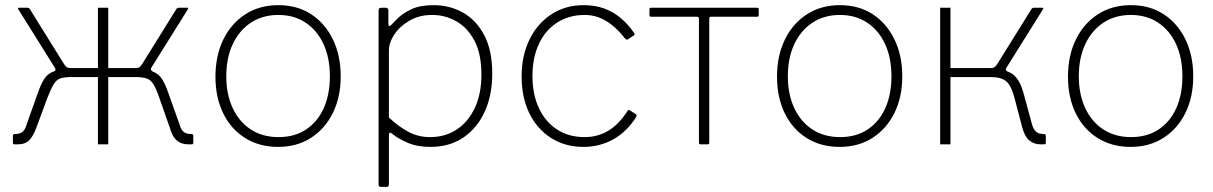

<svg xmlns="http://www.w3.org/2000/svg" viewBox="-20 -560 4706 745"><path d="M36 0Q33 0 31.5 -1.5Q30 -3 30 -6V-33Q30 -40 38 -40Q57 -40 67.5 -48.5Q78 -57 84 -79L126 -197Q138 -232 150.5 -252Q163 -272 183 -280.5Q203 -289 238 -289V-296H360V-530H400V-296H522V-289Q557 -289 577 -280.5Q597 -272 609.5 -252Q622 -232 634 -197L676 -79Q682 -57 692.5 -48.5Q703 -40 722 -40Q730 -40 730 -33V-6Q730 -3 728.5 -1.5Q727 0 724 0H709Q684 0 666 -15Q648 -30 638 -67L599 -178Q587 -214 576 -232Q565 -250 549 -255.5Q533 -261 506 -261H400V0H360V-261H256Q229 -261 213.5 -255.5Q198 -250 187.5 -232Q177 -214 163 -178L122 -67Q109 -31 93 -15.5Q77 0 51 0ZM254 -281 187 -282Q195 -285 195.5 -288.5Q196 -292 193 -297L51 -524Q48 -530 53 -530H85Q89 -530 91.5 -529Q94 -528 95 -526L225 -317Q232 -305 237.5 -300.5Q243 -296 254 -296ZM506 -281V-296Q517 -296 522.5 -300.5Q528 -305 535 -317L665 -526Q667 -528 669 -529Q671 -530 675 -530H707Q712 -530 709 -524L567 -297Q562 -288 573 -282Z M1059 10Q986 10 931 -24.5Q876 -59 846 -120.5Q816 -182 816 -262Q816 -344 846.5 -406.5Q877 -469 932 -504.5Q987 -540 1060 -540Q1133 -540 1187 -505Q1241 -470 1271.5 -407.5Q1302 -345 1302 -264Q1302 -183 1271.5 -121.5Q1241 -60 1186.5 -25Q1132 10 1059 10ZM1061 -28Q1123 -28 1167.5 -57.5Q1212 -87 1236 -140Q1260 -193 1260 -264Q1260 -335 1235.5 -388.5Q1211 -442 1166 -472Q1121 -502 1060 -502Q999 -502 953.5 -472Q908 -442 883 -388.5Q858 -335 858 -264Q858 -194 883 -140.5Q908 -87 953.5 -57.5Q999 -28 1061 -28Z M1477 -530Q1487 -530 1487 -519V-468Q1487 -460 1490 -459Q1493 -458 1499 -464Q1507 -473 1525.5 -491Q1544 -509 1577 -524.5Q1610 -540 1662 -540Q1726 -540 1777.5 -510.5Q1829 -481 1859.5 -422.5Q1890 -364 1890 -275Q1890 -190 1860.5 -126Q1831 -62 1777.5 -26Q1724 10 1650 10Q1599 10 1562 -6Q1525 -22 1503 -40Q1495 -47 1492 -45Q1489 -43 1489 -33V155Q1489 165 1480 165H1457Q1449 165 1449 156V-518Q1449 -525 1451.5 -527.5Q1454 -530 1461 -530H1477ZM1489 -104Q1526 -69 1564.5 -48.5Q1603 -28 1649 -28Q1707 -28 1751.5 -57Q1796 -86 1822 -140.5Q1848 -195 1848 -271Q1848 -351 1821 -402Q1794 -453 1750.5 -477.5Q1707 -502 1657 -502Q1607 -502 1569 -480Q1531 -458 1510 -426Q1489 -394 1489 -364V-104Z M2244 -540Q2289 -540 2324.5 -527Q2360 -514 2388.5 -490Q2417 -466 2440 -433Q2445 -426 2440 -423L2416 -407Q2411 -404 2405 -411Q2378 -445 2352.5 -464.5Q2327 -484 2302 -493Q2277 -502 2249 -502Q2188 -502 2142 -472.5Q2096 -443 2071 -389.5Q2046 -336 2046 -265Q2046 -194 2071 -140.5Q2096 -87 2141.5 -57.5Q2187 -28 2248 -28Q2299 -28 2340 -52.5Q2381 -77 2414 -128Q2417 -133 2419 -133.5Q2421 -134 2424 -132L2447 -117Q2452 -114 2449 -107Q2431 -78 2408.5 -56Q2386 -34 2360 -19.5Q2334 -5 2305 2.5Q2276 10 2244 10Q2173 10 2118.5 -24.5Q2064 -59 2034 -120.5Q2004 -182 2004 -263Q2004 -344 2034.5 -406.5Q2065 -469 2119.5 -504.5Q2174 -540 2244 -540Z M2918 -495H2739Q2732 -495 2732 -488V-6Q2732 0 2726 0H2698Q2692 0 2692 -6V-488Q2692 -495 2685 -495H2506Q2500 -495 2500 -501V-524Q2500 -530 2506 -530H2918Q2924 -530 2924 -524V-501Q2924 -495 2918 -495Z M3238 10Q3165 10 3110 -24.5Q3055 -59 3025 -120.5Q2995 -182 2995 -262Q2995 -344 3025.5 -406.5Q3056 -469 3111 -504.5Q3166 -540 3239 -540Q3312 -540 3366 -505Q3420 -470 3450.5 -407.5Q3481 -345 3481 -264Q3481 -183 3450.5 -121.5Q3420 -60 3365.5 -25Q3311 10 3238 10ZM3240 -28Q3302 -28 3346.5 -57.5Q3391 -87 3415 -140Q3439 -193 3439 -264Q3439 -335 3414.5 -388.5Q3390 -442 3345 -472Q3300 -502 3239 -502Q3178 -502 3132.5 -472Q3087 -442 3062 -388.5Q3037 -335 3037 -264Q3037 -194 3062 -140.5Q3087 -87 3132.5 -57.5Q3178 -28 3240 -28Z M3628 0V-530H3668V-296H3840V-289Q3893 -289 3916 -267Q3939 -245 3952 -197L3984 -79Q3990 -57 4000.5 -48.5Q4011 -40 4030 -40Q4038 -40 4038 -33V-6Q4038 -3 4036.5 -1.5Q4035 0 4032 0H4017Q3992 0 3974 -15Q3956 -30 3946 -67L3917 -178Q3904 -228 3884.5 -244.5Q3865 -261 3824 -261H3668V0ZM3824 -281V-296Q3835 -296 3840.5 -300.5Q3846 -305 3853 -317L3983 -526Q3985 -528 3987 -529Q3989 -530 3993 -530H4025Q4027 -530 4028 -528.5Q4029 -527 4027 -524L3885 -297Q3882 -292 3883 -288.5Q3884 -285 3892 -281Z M4367 10Q4294 10 4239 -24.5Q4184 -59 4154 -120.5Q4124 -182 4124 -262Q4124 -344 4154.5 -406.5Q4185 -469 4240 -504.5Q4295 -540 4368 -540Q4441 -540 4495 -505Q4549 -470 4579.5 -407.5Q4610 -345 4610 -264Q4610 -183 4579.5 -121.5Q4549 -60 4494.5 -25Q4440 10 4367 10ZM4369 -28Q4431 -28 4475.5 -57.5Q4520 -87 4544 -140Q4568 -193 4568 -264Q4568 -335 4543.5 -388.5Q4519 -442 4474 -472Q4429 -502 4368 -502Q4307 -502 4261.5 -472Q4216 -442 4191 -388.5Q4166 -335 4166 -264Q4166 -194 4191 -140.5Q4216 -87 4261.5 -57.5Q4307 -28 4369 -28Z"/></svg>

Font: Libre Franklin Thin
Style: Regular
Weight: 100
Designer: Pablo Impallari, Rodrigo Fuenzalida, Nhung Nguyen
Foundry: Impallari Type
Version: Version 3.000